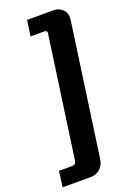

<svg xmlns="http://www.w3.org/2000/svg" viewBox="-206 -830 724 1057"><g transform="rotate(-20 156.0 -301.5)"><path d="M99 -768H254Q288 -768 309 -745Q330 -722 325 -688L215 91Q210 125 187.5 145Q165 165 131 165H-32L-20 73H56Q79 73 82 51L182 -658Q185 -676 168 -676H86Z"/></g></svg>

Font: Exo 2.0
Style: Bold Italic
Weight: 700
Italic angle: -8°
Designer: Natanael Gama
Version: Version 1.001;PS 001.001;hotconv 1.0.70;makeotf.lib2.5.58329